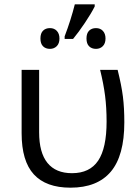

<svg xmlns="http://www.w3.org/2000/svg" viewBox="-20 -858 649 888"><path d="M318 -678Q343 -708 372.5 -752Q402 -796 418 -828V-838H326Q308 -766 279 -690V-678ZM211 -632Q230 -632 242.5 -644.5Q255 -657 255 -680Q255 -702 243 -715Q231 -728 211 -728Q191 -728 179 -716Q167 -704 167 -680Q167 -656 179 -644Q191 -632 211 -632ZM424 -632Q443 -632 455.5 -644.5Q468 -657 468 -680Q468 -702 456 -715Q444 -728 424 -728Q404 -728 392 -716Q380 -704 380 -680Q380 -656 392 -644Q404 -632 424 -632ZM555 -292Q555 -359 548.5 -411Q542 -463 524 -535H443Q459 -470 466 -415Q473 -360 473 -296Q473 -173 434 -115Q395 -57 313 -57Q238 -57 199.5 -104.5Q161 -152 161 -246V-535H80V-242Q80 -113 136.5 -51.5Q193 10 306 10Q430 10 492.5 -64Q555 -138 555 -292Z"/></svg>

Font: OpenSansMMV
Style: Regular
Weight: 400
Designer: Steve Matteson
Foundry: Ascender Corporation
Version: Version 4.000